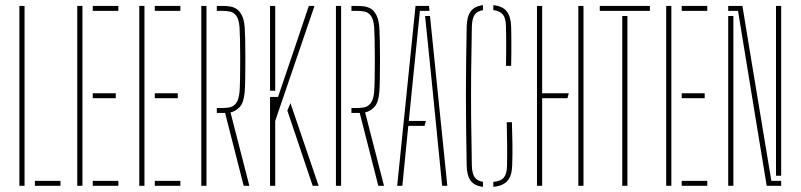

<svg xmlns="http://www.w3.org/2000/svg" viewBox="-20 -719 3098 743"><path d="M55 0V-696H75V0ZM115 0V-19H214V0Z M279 0V-696H299V0ZM339 0V-19H438V0ZM339 -339V-358H428V-339ZM339 -677V-696H438V-677Z M519 0V-696H539V0ZM579 0V-19H678V0ZM579 -339V-358H668V-339ZM579 -677V-696H678V-677Z M759 0V-696H779V0ZM945 0H923L851 -282H819V-301H840Q854 -301 868.2 -303.5Q882.5 -306 893.2 -319.2Q904 -332.5 907 -364Q908.5 -382 909 -417.2Q909.5 -452.5 909.5 -492.2Q909.5 -532 908.8 -565.5Q908 -599 907 -613Q904.5 -645 894.2 -658.2Q884 -671.5 869.8 -674.2Q855.5 -677 841 -677H819V-696H841Q853 -696 866.8 -694.5Q880.5 -693 893.2 -685.8Q906 -678.5 915.2 -661.2Q924.5 -644 927 -613Q928 -599 928.8 -566Q929.5 -533 929.5 -493.2Q929.5 -453.5 929 -418.2Q928.5 -383 927 -364Q923.5 -321.5 907.5 -304.8Q891.5 -288 872 -284Z M1025 0V-344H1056L1130 -562L1175 -696H1197L1045 -251V0ZM1190 0 1092 -291 1104 -320 1213 0ZM1025 -368V-696H1045V-562V-368Z M1280 0V-696H1300V0ZM1466 0H1444L1372 -282H1340V-301H1361Q1375 -301 1389.2 -303.5Q1403.5 -306 1414.2 -319.2Q1425 -332.5 1428 -364Q1429.5 -382 1430 -417.2Q1430.5 -452.5 1430.5 -492.2Q1430.5 -532 1429.8 -565.5Q1429 -599 1428 -613Q1425.5 -645 1415.2 -658.2Q1405 -671.5 1390.8 -674.2Q1376.5 -677 1362 -677H1340V-696H1362Q1374 -696 1387.8 -694.5Q1401.5 -693 1414.2 -685.8Q1427 -678.5 1436.2 -661.2Q1445.5 -644 1448 -613Q1449 -599 1449.8 -566Q1450.5 -533 1450.5 -493.2Q1450.5 -453.5 1450 -418.2Q1449.5 -383 1448 -364Q1444.5 -321.5 1428.5 -304.8Q1412.5 -288 1393 -284Z M1517 0 1588 -696H1640L1642 -677H1605L1577 -401L1562 -251H1628L1623 -232H1560L1537 0ZM1691 0 1651 -402 1625 -657H1644L1711 0Z M1849 4Q1816 0 1801.5 -19.5Q1787 -39 1786 -77Q1784.5 -155 1783.8 -221.8Q1783 -288.5 1783 -350.8Q1783 -413 1783.8 -478Q1784.5 -543 1786 -617Q1787 -655.5 1801.8 -675.2Q1816.5 -695 1849 -699V-679.5Q1826 -676 1816.5 -661.5Q1807 -647 1806 -617Q1804 -518.5 1803.2 -433.2Q1802.5 -348 1803.2 -262.2Q1804 -176.5 1806 -77Q1807 -48 1816.5 -33.5Q1826 -19 1849 -15.5ZM1889 4V-15Q1918 -17.5 1929.8 -32Q1941.5 -46.5 1942 -77Q1943 -116 1942.5 -160Q1942 -204 1941 -246H1961Q1962.5 -201 1963 -162Q1963.5 -123 1962 -77Q1960.5 -38 1943.5 -18.8Q1926.5 0.5 1889 4ZM1938 -464Q1938.5 -489.5 1938.8 -515Q1939 -540.5 1938.8 -566Q1938.5 -591.5 1938 -617Q1937.5 -648 1926.5 -662.2Q1915.5 -676.5 1889 -680V-699Q1924.5 -695.5 1940.5 -675.8Q1956.5 -656 1958 -617Q1958.5 -601.5 1958.8 -571.8Q1959 -542 1958.8 -511.5Q1958.5 -481 1958 -464Z M2058 0V-696H2078V-358H2181L2176 -339H2078V0ZM2218 0V-696H2238V0Z M2388 0V-657H2408V0ZM2301 -677V-696H2495V-677Z M2558 0V-696H2578V0ZM2618 0V-19H2717V0ZM2618 -339V-358H2707V-339ZM2618 -677V-696H2717V-677Z M2947 0 2904 -261 2836 -677H2798V-696H2853L2889 -477L2965 -19H3003V0ZM2798 0V-657H2818V-257V0ZM2983 -39V-477V-696H3003V-39Z"/></svg>

Font: Big Shoulders Stencil Display SC Thin
Style: Regular
Weight: 100
Designer: Patric King
Foundry: XO Type Co
Version: Version 2.001